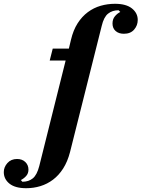

<svg xmlns="http://www.w3.org/2000/svg" viewBox="-200 -780 746 1012"><path d="M-62 212Q-120 212 -150 188Q-180 164 -180 127Q-180 101 -161 79.5Q-142 58 -110 58Q-83 58 -66.5 74Q-50 90 -50 114Q-50 134 -62 147.5Q-74 161 -90 169L-82 178Q-49 178 -27 160Q-5 142 7 95L146 -461H62L78 -524H163L174 -570Q186 -621 209 -657Q232 -693 263 -716Q294 -739 330.5 -749.5Q367 -760 406 -760Q465 -760 495.5 -735.5Q526 -711 526 -675Q526 -646 507 -624Q488 -602 453 -602Q426 -602 409.5 -616.5Q393 -631 393 -656Q393 -679 405.5 -694Q418 -709 434 -717L425 -726Q392 -726 369.5 -708Q347 -690 336 -643L169 22Q156 72 133 108Q110 144 79.5 167Q49 190 13 201Q-23 212 -62 212Z"/></svg>

Font: IBM Plex Serif
Style: Bold Italic
Weight: 700
Italic angle: -14°
Designer: Mike Abbink, Paul van der Laan, Pieter van Rosmalen
Foundry: Bold Monday
Version: Version 3.001